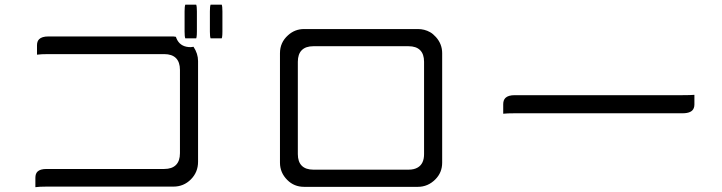

<svg xmlns="http://www.w3.org/2000/svg" viewBox="-20 -797 3040 808"><path d="M759.8 -777.3Q756.8 -770.5 756.8 -749V-664.1Q756.8 -642.6 759.8 -635.7H805.7L807.1 -640.6Q808.6 -648.9 808.6 -664.1V-749Q808.6 -770.5 805.7 -777.3ZM866.2 -777.3Q863.3 -770.5 863.3 -749V-664.1Q863.3 -642.6 866.2 -635.7H913.1L914.6 -640.6Q916 -648.9 916 -664.1V-749Q916 -770.5 913.1 -777.3ZM175.8 -11.7H710Q752.9 -11.7 783.2 -42Q813.5 -72.3 813.5 -116.2V-540Q813.5 -571.3 794.4 -600.1L782.7 -598.6H782.2Q743.2 -598.6 726.6 -627.4Q722.7 -634.3 720.2 -642.1L709.5 -643.6H183.6Q156.2 -643.6 144.5 -631.8Q135.7 -623 135.7 -606.4V-566.9Q152.3 -569.3 183.6 -569.3H670.9Q703.6 -569.3 720.5 -552.5Q737.3 -535.6 737.3 -502.9V-152.3Q737.3 -119.6 720.5 -102.8Q703.6 -85.9 670.9 -85.9H175.8Q148.9 -85.9 137.7 -74.7Q128.9 -65.9 128.9 -48.8V-9.3Q145 -11.7 175.8 -11.7Z M1764.6 -537.1V-148.4Q1764.6 -107.9 1738.3 -92.3Q1723.1 -83 1699.2 -83H1298.8Q1266.6 -83 1250 -99.6Q1233.4 -116.2 1233.4 -148.4V-537.1Q1233.4 -569.3 1250 -585.9Q1266.6 -602.5 1298.8 -602.5H1699.2Q1731.4 -602.5 1748 -585.9Q1764.6 -569.3 1764.6 -537.1ZM1840.8 -112.3V-573.2Q1840.8 -611.8 1814.5 -641.1Q1802.2 -654.8 1790 -661.6Q1766.6 -674.8 1738.3 -674.8H1259.8Q1220.7 -674.8 1191.9 -648.4Q1158.2 -618.2 1158.2 -573.2V-112.3Q1158.2 -70.3 1189 -39.6Q1217.8 -10.7 1259.8 -10.7H1738.3Q1780.8 -10.7 1812 -42Q1840.8 -70.8 1840.8 -112.3Z M2097.7 -318.4Q2114.3 -320.3 2146.5 -320.3H2852.5Q2892.1 -320.3 2899.9 -342.8Q2902.3 -349.1 2902.3 -357.4V-397.9Q2885.7 -396.5 2852.5 -396.5H2146.5Q2118.7 -396.5 2106.9 -384.8Q2097.7 -375.5 2097.7 -358.4Z"/></svg>

Font: YuPearl-Light
Style: Light
Weight: 300
Designer: Max Yao
Foundry: Max-Everyday
Version: Version 1.011; ttfautohint (v1.8.3)